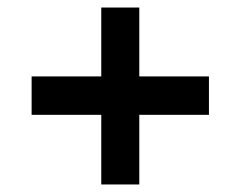

<svg xmlns="http://www.w3.org/2000/svg" viewBox="-20 -604 639 510"><path d="M64 -401H535V-299H64ZM249 -584H350V-114H249Z"/></svg>

Font: Pathway Extreme 8pt Thin 12pt
Style: Bold
Weight: 700
Version: Version 1.001;gftools[0.9.26]